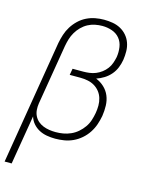

<svg xmlns="http://www.w3.org/2000/svg" viewBox="-138 -829 876 1130"><g transform="rotate(15 300.0 -264.0)"><path d="M3 215 128 -541Q133 -567 141.5 -593.5Q150 -620 165 -644Q180 -668 201 -688Q222 -708 247.5 -720.5Q273 -733 300 -738Q327 -743 353 -743Q380 -743 406 -738.5Q432 -734 454 -722Q476 -710 492.5 -691Q509 -672 517.5 -648Q526 -624 526.5 -597.5Q527 -571 523 -544Q519 -520 509.5 -496Q500 -472 483 -452Q466 -432 443.5 -418Q421 -404 397 -396Q425 -385 447 -364.5Q469 -344 480.5 -316.5Q492 -289 493 -257Q494 -225 489 -193Q484 -166 475 -139.5Q466 -113 450 -88.5Q434 -64 411.5 -44.5Q389 -25 363 -13Q337 -1 309.5 3.5Q282 8 255 8Q229 8 203.5 3.5Q178 -1 156.5 -12.5Q135 -24 119 -42.5Q103 -61 96 -85L46 215ZM248 -30Q271 -30 294 -34Q317 -38 339.5 -48Q362 -58 381 -74.5Q400 -91 414 -111Q428 -131 435.5 -154Q443 -177 447 -200Q451 -223 451 -246Q451 -269 444.5 -290.5Q438 -312 424.5 -329Q411 -346 392.5 -357Q374 -368 351.5 -372.5Q329 -377 306 -377H241L248 -416H313Q331 -416 350.5 -418.5Q370 -421 388.5 -428.5Q407 -436 423.5 -448.5Q440 -461 452 -477Q464 -493 470.5 -511.5Q477 -530 481 -549Q486 -580 481.5 -610.5Q477 -641 459 -663Q441 -685 412.5 -695Q384 -705 353 -705Q331 -705 308.5 -700.5Q286 -696 265.5 -685Q245 -674 228 -657Q211 -640 199 -619.5Q187 -599 180.5 -577.5Q174 -556 170 -534L109 -167Q106 -147 107.5 -127.5Q109 -108 117.5 -91Q126 -74 140 -62Q154 -50 171.5 -43Q189 -36 208.5 -33Q228 -30 248 -30Z"/></g></svg>

Font: Iosevka SS04 XLt Ex
Style: Italic
Weight: 200
Width: 7
Italic angle: -9°
Monospace: yes
Designer: Belleve Invis
Foundry: Belleve Invis
Version: Version 19.0.0; ttfautohint (v1.8.4)